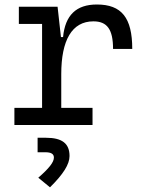

<svg xmlns="http://www.w3.org/2000/svg" viewBox="-20 -547 626 840"><path d="M248 -222.7C248 -370.6 294.4 -453.6 388.7 -453.6C448.7 -453.6 474.6 -418.5 474.6 -333H558.6C558.6 -469.7 511.7 -527.3 403.8 -527.3C313.5 -527.3 265.1 -480.5 255.9 -384.8H246.6L231.9 -517.6H62.5V-442.4H164.1V-75.2H43V0H384.8V-75.2H248ZM198.7 272.5C257.3 214.8 284.2 171.4 284.2 135.7C284.2 80.6 251.5 55.7 181.2 55.7H144.5V119.1H177.7C204.1 119.1 215.8 126.5 215.8 142.6C215.8 162.6 194.3 189.9 147.5 230.5Z"/></svg>

Font: Cascadia Mono PL SemiLight
Style: Regular
Weight: 350
Monospace: yes
Designer: Aaron Bell
Foundry: Saja Typeworks
Version: Version 2404.023